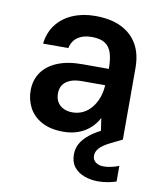

<svg xmlns="http://www.w3.org/2000/svg" viewBox="-84 -606 750 883"><g transform="rotate(10 291.5 -164.5)"><path d="M236 12Q176 12 135.5 -10Q95 -32 75.5 -69Q56 -106 56 -149Q56 -197 80.5 -233Q105 -269 152.5 -289Q200 -309 268 -309H393Q393 -353 384 -382Q375 -411 353 -425.5Q331 -440 290 -440Q251 -440 225.5 -422.5Q200 -405 193 -371H75Q81 -423 109.5 -460.5Q138 -498 185 -518Q232 -538 290 -538Q363 -538 412.5 -513.5Q462 -489 487.5 -444Q513 -399 513 -334V0H410L398 -81Q388 -61 372.5 -44Q357 -27 337 -14.5Q317 -2 291.5 5Q266 12 236 12ZM262 -83Q289 -83 311.5 -94Q334 -105 350.5 -125Q367 -145 377 -171Q387 -197 389 -226V-232H281Q247 -232 225 -222.5Q203 -213 192.5 -196.5Q182 -180 182 -158Q182 -134 192 -117.5Q202 -101 220 -92Q238 -83 262 -83ZM433 209Q399 209 369 198Q339 187 321 164.5Q303 142 303 106Q303 79 315.5 55.5Q328 32 357.5 8.5Q387 -15 438 -37L486 -57L513 0L460 26Q424 44 409.5 60.5Q395 77 395 95Q395 115 409.5 126Q424 137 448 137Q463 137 481.5 133Q500 129 518 122V195Q500 201 478 205Q456 209 433 209Z"/></g></svg>

Font: DM Sans 9pt
Style: Semibold
Weight: 600
Designer: Colophon Foundry, Jonny Pinhorn
Foundry: Colophon Foundry
Version: Version 4.004;gftools[0.9.30]